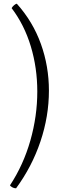

<svg xmlns="http://www.w3.org/2000/svg" viewBox="-20 -820 360 1040"><path d="M67 200Q56 200 46.5 194.5Q37 189 34 184Q107 73 144.5 -59Q182 -191 182 -324Q182 -452 147 -568.5Q112 -685 43 -776Q48 -785 56.5 -792Q65 -799 71 -800Q158 -703 201.5 -582Q245 -461 245 -329Q245 -190 199 -53.5Q153 83 67 200Z"/></svg>

Font: Texturina Thin
Style: Regular
Weight: 100
Designer: Guillermo Torres Carreño
Foundry: Omnibus-Type
Version: Version 1.002; ttfautohint (v1.8.3)